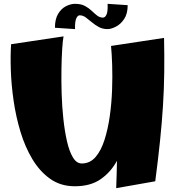

<svg xmlns="http://www.w3.org/2000/svg" viewBox="-20 -965 925 1003"><path d="M371 8Q297 8 242.5 -30.5Q188 -69 149.5 -133Q111 -197 87 -276.5Q63 -356 51 -439.5Q39 -523 36.5 -600Q34 -677 38 -734L312 -775Q308 -756 305 -710.5Q302 -665 301 -604Q300 -543 302 -476Q304 -409 311 -344Q318 -279 330 -226.5Q342 -174 361 -142.5Q380 -111 407 -111Q450 -111 479 -144.5Q508 -178 526 -234.5Q544 -291 553.5 -358.5Q563 -426 565.5 -495.5Q568 -565 566 -625Q564 -685 560 -725L837 -767Q839 -675 838 -588.5Q837 -502 831.5 -414Q826 -326 816 -229Q806 -132 791 -18L587 18Q590 -59 591 -125Q559 -66 506 -29Q453 8 371 8ZM372 -813 267 -820Q267 -865 283.5 -892.5Q300 -920 324.5 -932.5Q349 -945 372 -945Q403 -945 423.5 -934Q444 -923 458.5 -909Q473 -895 487 -884Q501 -873 518 -873Q529 -873 536.5 -889Q544 -905 542 -945L647 -938Q647 -893 628.5 -865.5Q610 -838 585 -825.5Q560 -813 542 -813Q516 -813 496 -824Q476 -835 459.5 -849Q443 -863 428 -874Q413 -885 396 -885Q386 -885 378.5 -869Q371 -853 372 -813Z"/></svg>

Font: Marhey ExtraBold
Style: Regular
Weight: 800
Designer: Nur Syamsi & Bustanul Arifin
Foundry: Namelatype
Version: Version 1.000; ttfautohint (v1.8.4.7-5d5b)